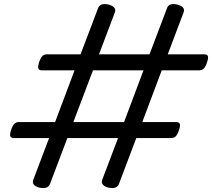

<svg xmlns="http://www.w3.org/2000/svg" viewBox="-20 -917 1058 958"><path d="M176 19Q136 8 146 -20L225 -228H50Q35 -228 31.5 -237Q28 -246 35 -268Q43 -291 51.5 -299.5Q60 -308 75 -308H255L352 -566H190Q175 -566 171.5 -575Q168 -584 175 -606Q183 -629 191.5 -637.5Q200 -646 215 -646H382L470 -878Q482 -904 523 -894Q563 -882 553 -855L474 -646H726L814 -878Q824 -904 866 -894Q907 -882 896 -855L817 -646H998Q1013 -646 1017 -637.5Q1021 -629 1013 -606Q1006 -584 997 -575Q988 -566 973 -566H787L690 -308H858Q873 -308 877 -299.5Q881 -291 873 -268Q866 -246 857 -237Q848 -228 833 -228H660L573 2Q562 28 520 19Q501 14 493 4Q485 -6 490 -20L569 -228H316L229 2Q218 28 176 19ZM346 -308H599L696 -566H444Z"/></svg>

Font: Playwrite DE LA
Style: Regular
Weight: 400
Designer: Veronika Burian, José Scaglione
Foundry: TypeTogether
Version: Version 1.002